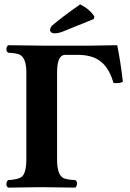

<svg xmlns="http://www.w3.org/2000/svg" viewBox="-20 -853 591 875"><path d="M335 -603H274.9Q240.2 -600.6 240.2 -523.9V-122.1Q240.2 -55.2 271 -40.5Q286.1 -34.2 323.2 -32.2Q334.5 -25.4 329.6 -7.8Q327.1 -1 323.2 2Q288.1 1.5 241.7 1Q193.8 0 170.9 0L17.1 2Q5.9 -4.9 10.3 -22.5Q12.7 -29.3 17.1 -32.2Q68.4 -35.2 82.5 -50.3Q99.6 -70.3 100.1 -122.1V-522.9Q100.1 -589.8 68.8 -604.5Q53.7 -610.8 17.1 -612.8Q5.9 -619.6 10.3 -637.2Q12.7 -644 17.1 -647Q18.1 -647 170.9 -645H394L514.2 -647Q530.3 -566.9 540 -480Q521.5 -471.2 497.1 -475.1Q471.2 -568.4 403.8 -592.3Q373.5 -603 335 -603ZM345.2 -833Q388.2 -812 410.2 -777.8L407.2 -766.1L263.2 -708Q245.1 -701.2 228 -701.2Q213.4 -701.2 208.5 -712.4Q208 -714.8 208 -715.8Q209.5 -729 217.8 -736.8Q263.7 -775.9 345.2 -833Z"/></svg>

Font: Linux Libertine O
Style: Bold
Weight: 700
Designer: Philipp H. Poll
Foundry: Philipp H. Poll
Version: Version 5.0.0